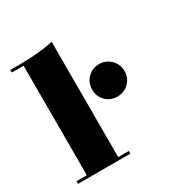

<svg xmlns="http://www.w3.org/2000/svg" viewBox="-160 -864 983 1001"><g transform="rotate(-30 331.0 -364.0)"><path d="M91 -25V-684H20V-700H80Q189 -700 280 -719V-25H344V-9H29V-25ZM366 -328Q338 -356 338 -397Q338 -438 366 -466.5Q394 -495 435 -495Q476 -495 504.5 -466.5Q533 -438 533 -397Q533 -356 504.5 -328Q476 -300 435 -300Q394 -300 366 -328Z"/></g></svg>

Font: Elsie Swash Caps Black
Style: Regular
Weight: 900
Designer: Alejandro Inler
Foundry: Alejandro Inler
Version: 1.001